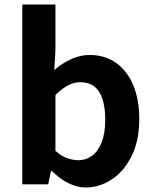

<svg xmlns="http://www.w3.org/2000/svg" viewBox="-20 -818 684 852"><path d="M360 14Q323 14 284 -5Q245 -24 211 -59H206L194 0H79V-798H226V-597L221 -507Q255 -537 295.5 -555.5Q336 -574 377 -574Q446 -574 495.5 -538.5Q545 -503 571.5 -439.5Q598 -376 598 -290Q598 -194 564 -125.5Q530 -57 475.5 -21.5Q421 14 360 14ZM328 -107Q361 -107 388 -126.5Q415 -146 431 -186Q447 -226 447 -287Q447 -340 435 -377.5Q423 -415 399 -434Q375 -453 336 -453Q308 -453 281.5 -439Q255 -425 226 -396V-149Q252 -125 278.5 -116Q305 -107 328 -107Z"/></svg>

Font: Noto Sans SC Thin
Style: Bold
Weight: 700
Version: Version 2.004-H2;hotconv 1.0.118;makeotfexe 2.5.65603